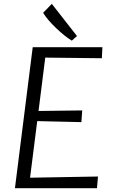

<svg xmlns="http://www.w3.org/2000/svg" viewBox="-20 -997 596 1017"><path d="M360.4 -781.7Q323.2 -804.2 276.9 -848.4Q230.5 -892.6 208.5 -929.2L254.4 -976.6L387.7 -806.2ZM59.1 0 153.3 -747.1H522.5L519.5 -688.5L219.7 -691.9L184.1 -409.2L415.5 -412.1L411.1 -350.1L177.2 -355.5L139.2 -55.7L499 -62L493.7 0Z"/></svg>

Font: HaufeMerriweatherSansLt
Style: Italic
Weight: 300
Designer: Eben Sorkin ( eben@eyebytes.com )
Foundry: Eben Sorkin
Version: Version 1.56